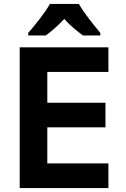

<svg xmlns="http://www.w3.org/2000/svg" viewBox="-20 -954 640 974"><path d="M212 -774Q233 -789 257.5 -810.5Q282 -832 306 -858Q329 -832 354 -811Q379 -790 401 -774H489V-787Q462 -819 430.5 -860Q399 -901 380 -934H233Q216 -903 182.5 -859.5Q149 -816 123 -787V-774ZM530 0V-125H220V-308H515V-433H220V-589H530V-714H80V0Z"/></svg>

Font: Noto Sans Mono UI
Style: Bold
Weight: 700
Designer: Monotype Design team
Foundry: Monotype Imaging Inc.
Version: 1.000